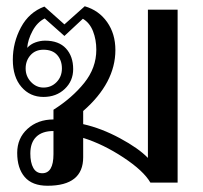

<svg xmlns="http://www.w3.org/2000/svg" viewBox="-20 -584 649 614"><path d="M35 -95Q35 -142 68 -172Q101 -202 151 -202V-233Q211 -271 249.5 -319Q288 -367 288 -425Q288 -457 277.5 -484Q267 -511 245 -524L186 -469L123 -525Q99 -513 84 -485Q69 -457 67 -431Q78 -443 93.5 -448.5Q109 -454 124 -454Q168 -454 191 -429Q214 -404 214 -363Q214 -325 187 -299.5Q160 -274 119 -274Q76 -274 48.5 -306Q21 -338 21 -393Q21 -448 47 -496.5Q73 -545 122 -563L186 -506L251 -564Q296 -551 322.5 -513.5Q349 -476 349 -424Q349 -319 246 -229V-187Q304 -174 363.5 -142Q423 -110 453 -79V-553H548V0H461Q439 -38 374.5 -80.5Q310 -123 246 -143V-81Q246 10 132 10Q83 10 59 -18Q35 -46 35 -95ZM178 -365Q178 -391 163 -408Q148 -425 119 -425Q93 -425 77.5 -407.5Q62 -390 62 -365Q62 -340 79 -322Q96 -304 119 -304Q144 -304 161 -321.5Q178 -339 178 -365ZM151 -91V-165Q115 -165 96 -146.5Q77 -128 77 -93Q77 -64 86.5 -47Q96 -30 115 -30Q151 -30 151 -91Z"/></svg>

Font: TavirajRegular
Style: Regular
Weight: 400
Designer: Katatrad Team
Foundry: CadsonDemak
Version: Version 1.001